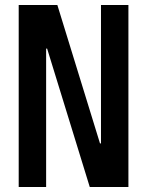

<svg xmlns="http://www.w3.org/2000/svg" viewBox="-20 -750 590 770"><path d="M55 0V-730H210L381 -175H385V-730H495V0H340L169 -555H165V0Z"/></svg>

Font: M PLUS Code Latin SemiExpanded Medium
Style: Regular
Weight: 500
Width: 6
Designer: Coji Morishita
Foundry: UNDERFOREST DESIGN
Version: Version 1.002; ttfautohint (v1.8.3)